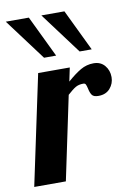

<svg xmlns="http://www.w3.org/2000/svg" viewBox="-123 -807 597 861"><g transform="rotate(-10 175.5 -376.0)"><path d="M-35 -752H70L161 -563H106ZM127 -752H232L323 -563H268ZM68 -500H212L199 -438Q233 -468 260.5 -484Q288 -500 320 -500Q352 -500 370.5 -478Q389 -456 389 -425Q389 -396 370 -374Q351 -352 317 -352Q295 -352 287.5 -362.5Q280 -373 276 -393Q273 -406 270 -412Q267 -418 259 -418Q238 -418 223.5 -409.5Q209 -401 186 -380L106 0H-38Z"/></g></svg>

Font: Lobster
Style: Regular
Weight: 400
Designer: Impallari Type
Foundry: Impallari Type
Version: Version 2.100